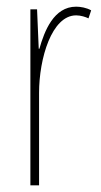

<svg xmlns="http://www.w3.org/2000/svg" viewBox="-20 -555 302 575"><path d="M208 -535C141 -535 113 -462 98 -409H96L91 -527H71V0H97V-277C97 -380 135 -509 208 -509C222 -509 237 -504 245 -500L253 -524C239 -532 221 -535 208 -535Z"/></svg>

Font: Noto Sans Arabic ExtCond Thin
Style: Regular
Weight: 100
Width: 2
Designer: Monotype Design Team, Nadine Chahine, Nizar Qandah and Khaled Hosny
Foundry: Monotype Imaging Inc.
Version: Version 2.012